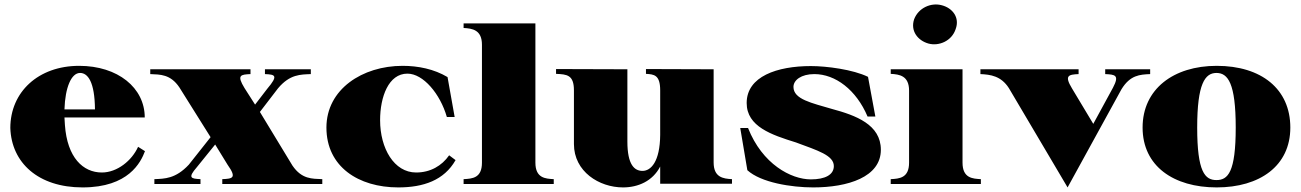

<svg xmlns="http://www.w3.org/2000/svg" viewBox="-20 -802 5671 837"><path d="M340 15C541 15 594 -95 612 -143L582 -162C555 -102 491 -50 424 -50C342 -50 273 -115 263 -257L261 -290H611C611 -419 494 -515 325 -515C147 -515 25 -401 25 -244C30 -93 146 15 340 15ZM261 -325C264 -421 291 -484 329 -484C363 -484 393 -445 394 -325Z M653 -21V0H854V-21C813 -23 797 -26 838 -73L918 -172L972 -84C1014 -25 993 -23 949 -21V0H1385V-21C1341 -23 1296 -20 1255 -80L1113 -314L1192 -417C1244 -479 1291 -477 1335 -479V-500H1135V-479C1179 -477 1195 -474 1145 -415L1092 -346L1046 -418C1011 -475 1029 -477 1072 -479V-500H635V-479C678 -477 723 -479 762 -421L898 -204L803 -84C745 -22 697 -23 653 -21Z M1716 15C1826 15 1916 -16 1966 -104L1938 -125C1906 -79 1856 -50 1794 -50C1698 -50 1637 -155 1637 -278C1637 -380 1674 -481 1756 -481C1825 -481 1899 -393 1928 -292H1962L1931 -466C1872 -501 1803 -515 1735 -515C1560 -515 1403 -413 1403 -246C1403 -75 1543 15 1716 15Z M2001 -21V0H2394V-21C2358 -23 2314 -25 2314 -93V-700H2001V-680C2039 -678 2081 -672 2081 -607V-93C2081 -26 2040 -23 2001 -21Z M2696 15C2761 15 2825 -12 2858 -76V-1H3171V-21C3132 -23 3091 -29 3091 -94V-500L2796 -501V-480C2831 -478 2858 -476 2858 -408V-214C2857 -96 2817 -57 2781 -57C2746 -57 2715 -83 2715 -185V-500L2404 -501V-480C2451 -478 2482 -476 2482 -408V-174C2482 -54 2592 15 2696 15Z M3525 15C3676 15 3820 -30 3820 -149C3820 -259 3711 -299 3607 -327C3519 -353 3439 -369 3439 -423C3439 -453 3473 -479 3530 -479C3622 -479 3713 -410 3762 -294H3796L3764 -467C3699 -499 3583 -514 3515 -514C3368 -514 3235 -469 3235 -353C3235 -250 3344 -214 3450 -181C3544 -146 3615 -125 3615 -78C3615 -40 3577 -20 3515 -20C3428 -20 3303 -87 3241 -244H3207L3238 -60C3297 -6 3430 15 3525 15Z M3863 -21V0H4256V-21C4220 -23 4176 -25 4176 -93V-500H3863V-480C3901 -478 3943 -472 3943 -407V-93C3943 -26 3901 -23 3863 -21ZM4146 -675C4165 -726 4132 -767 4086 -779C4039 -792 3984 -768 3965 -718C3948 -667 3981 -625 4028 -612C4073 -600 4129 -623 4146 -675Z M4994 -479V-500H4798V-479C4841 -477 4861 -475 4832 -420L4746 -262L4653 -417C4619 -473 4638 -477 4682 -479V-500H4254V-479C4298 -477 4344 -471 4378 -418L4634 15L4869 -413C4907 -475 4949 -477 4994 -479Z M5284 15C5471 15 5605 -78 5605 -246C5605 -414 5479 -515 5284 -515C5096 -515 4961 -414 4961 -246C4961 -78 5096 15 5284 15ZM5283 -17C5233 -17 5199 -52 5199 -246C5199 -437 5233 -484 5283 -484C5333 -484 5367 -439 5367 -246C5367 -51 5333 -17 5283 -17Z"/></svg>

Font: Sprat Black
Style: Regular
Weight: 900
Designer: Ethan Nakache
Foundry: Collletttivo
Version: Version 2.000;Glyphs 3.2 (3217)